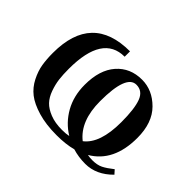

<svg xmlns="http://www.w3.org/2000/svg" viewBox="-113 -688 887 887"><g transform="rotate(45 330.0 -245.0)"><path d="M361 -242Q361 -112 435 -54Q499 -103 499 -242Q499 -329 483 -371.5Q467 -414 426 -414Q361 -414 361 -242ZM49 -245Q49 -502 296 -502V-467Q153 -467 153 -245Q153 -207 156.5 -178.5Q160 -150 171 -119Q182 -88 200.5 -68.5Q219 -49 252 -36Q285 -23 330 -23Q357 -23 374 -27Q320 -60 288.5 -116Q257 -172 257 -245Q257 -342 304 -395.5Q351 -449 428 -449Q496 -449 549.5 -395.5Q603 -342 603 -243Q603 -88 497 -26Q512 -23 528 -23Q560 -23 581 -33.5Q602 -44 631 -67L648 -48Q589 12 517 12Q473 12 434 0Q390 12 330 12Q260 12 208 -3.5Q156 -19 126 -42.5Q96 -66 78 -101.5Q60 -137 54.5 -170.5Q49 -204 49 -245Z"/></g></svg>

Font: Heuristica
Style: Regular
Weight: 400
Version: Version 1.0.1 ; ttfautohint (v1.4.1)